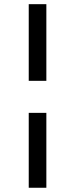

<svg xmlns="http://www.w3.org/2000/svg" viewBox="-20 -740 355 910"><path d="M116.2 -356.9V-720.2H199.7V-356.9ZM116.2 149.9V-205.1H199.7V149.9Z"/></svg>

Font: HK Grotesk SemiBold Legacy
Style: Regular
Weight: 600
Designer: Alfredo Marco Pradil
Foundry: Hanken Design Co.
Version: Version 2.022;PS 002.022;hotconv 1.0.88;makeotf.lib2.5.64775